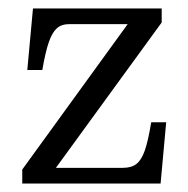

<svg xmlns="http://www.w3.org/2000/svg" viewBox="-20 -433 444 453"><path d="M32.5 -33 281.2 -376H142Q125 -376 114.1 -366.2Q103.1 -356.4 95.1 -333.3Q87.1 -310.2 79.8 -267.8H44.4L57.8 -413H361.5V-380L111.9 -37H270Q290.1 -37 301.9 -46.2Q313.8 -55.4 321.6 -77.8Q329.4 -100.1 336.8 -144.5H372.1L358.9 0H32.5Z"/></svg>

Font: Didactic
Style: Regular
Weight: 400
Designer: Tyler Finck
Foundry: Etcetera Type Co
Version: Version 3.007;FEAKit 1.0